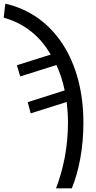

<svg xmlns="http://www.w3.org/2000/svg" viewBox="-105 -785 522 1045"><path d="M200 240H286C325 144 349 20 349 -118C349 -453 190 -705 -76 -765L-85 -689C36 -655 117 -581 171 -488L-13 -430L5 -369L202 -431C221 -391 237 -342 247 -293L46 -229L62 -168L258 -230C262 -197 265 -156 265 -119C265 18 239 137 200 240Z"/></svg>

Font: Noto Sans Condensed
Style: Regular
Weight: 400
Width: 3
Designer: Monotype Design Team
Foundry: Monotype Imaging Inc.
Version: Version 2.013